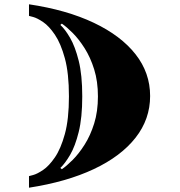

<svg xmlns="http://www.w3.org/2000/svg" viewBox="-20 -757 840 894"><path d="M115 117V63Q115 63 134 58Q153 53 180.5 34.5Q208 16 235.5 -24Q263 -64 282 -133Q301 -202 301 -308Q301 -416 282 -485.5Q263 -555 235.5 -595.5Q208 -636 180.5 -654.5Q153 -673 134 -678Q115 -683 115 -683V-737Q290 -711 416.5 -651Q543 -591 611 -504.5Q679 -418 679 -310Q679 -202 611 -115.5Q543 -29 416.5 30.5Q290 90 115 117ZM268 31Q290 16 318.5 -12.5Q347 -41 374 -83.5Q401 -126 418.5 -182Q436 -238 436 -308Q436 -378 418.5 -434Q401 -490 374 -532.5Q347 -575 318.5 -603.5Q290 -632 268 -647L261 -641Q283 -621 306.5 -580.5Q330 -540 346.5 -474Q363 -408 363 -308Q363 -209 346.5 -142.5Q330 -76 306.5 -36Q283 4 261 25Z"/></svg>

Font: Diplomata
Style: Regular
Weight: 400
Designer: Eduardo Rodriguez Tunni
Foundry: Eduardo Rodriguez Tunni
Version: Version 1.002; ttfautohint (v1.8.4.7-5d5b);gftools[0.9.23]